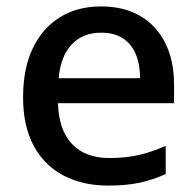

<svg xmlns="http://www.w3.org/2000/svg" viewBox="-20 -569 612 599"><path d="M295 -549Q366 -549 417 -519.5Q468 -490 495.5 -435Q523 -380 523 -305V-247H161Q163 -164 204.5 -120Q246 -76 321 -76Q373 -76 413.5 -85.5Q454 -95 497 -114V-26Q457 -8 415.5 1Q374 10 317 10Q239 10 179 -21Q119 -52 85.5 -113.5Q52 -175 52 -265Q52 -356 82.5 -419Q113 -482 167.5 -515.5Q222 -549 295 -549ZM295 -467Q238 -467 203.5 -430Q169 -393 163 -325H417Q417 -367 404 -399Q391 -431 364 -449Q337 -467 295 -467Z"/></svg>

Font: Noto Sans Armenian Medium
Style: Regular
Weight: 500
Designer: Monotype Design Team
Foundry: Monotype Imaging Inc.
Version: Version 2.007